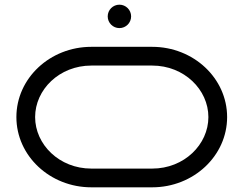

<svg xmlns="http://www.w3.org/2000/svg" viewBox="-20 -800 1040 820"><path d="M440 -730C440 -702.4 462.4 -680 490 -680C517.6 -680 540 -702.4 540 -730C540 -757.6 517.6 -780 490 -780C462.4 -780 440 -757.6 440 -730ZM130 -300C130 -417 233.2 -520 370 -520H630C766.8 -520 870 -417 870 -300C870 -183 766.8 -80 630 -80H370C233.2 -80 130 -183 130 -300ZM50 -300C50 -134.4 193.3 0 370 0H630C806.7 0 950 -134.4 950 -300C950 -465.6 806.7 -600 630 -600H370C193.3 -600 50 -465.6 50 -300Z"/></svg>

Font: KetosagCBd
Style: Regular
Weight: 500
Designer: gluk
Foundry: gluk
Version: Version 00.0024